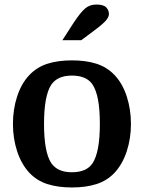

<svg xmlns="http://www.w3.org/2000/svg" viewBox="-20 -816 634 846"><path d="M557 -270Q557 -206 538.5 -149.5Q520 -93 485 -55Q452 -20 405.5 -5Q359 10 297 10Q235 10 188.5 -5Q142 -20 109 -55Q74 -93 55.5 -149.5Q37 -206 37 -270Q37 -334 55.5 -391Q74 -448 109 -485Q142 -520 188.5 -535Q235 -550 297 -550Q359 -550 405.5 -535Q452 -520 485 -485Q520 -448 538.5 -391Q557 -334 557 -270ZM206 -97Q220 -77 242.5 -67Q265 -57 297 -57Q329 -57 352 -67Q375 -77 388 -97Q420 -146 420 -270Q420 -333 412 -376Q404 -419 388 -443Q375 -463 352 -473Q329 -483 297 -483Q265 -483 242.5 -473Q220 -463 206 -443Q174 -394 174 -270Q174 -146 206 -97ZM255 -639 304 -715Q335 -762 355.5 -779Q376 -796 404 -796Q436 -796 448 -783.5Q460 -771 460 -754Q460 -739 442 -720.5Q424 -702 376 -667L338 -639Z"/></svg>

Font: Domine
Style: Regular
Weight: 400
Designer: Pablo Impallari, Rodrigo Fuenzalida, Brenda Gallo
Foundry: Pablo Impallari, Rodrigo Fuenzalida, Brenda Gallo
Version: Version 2.000;September 19, 2022;FontCreator 14.0.0.2877 64-